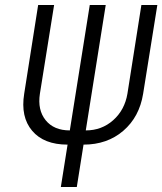

<svg xmlns="http://www.w3.org/2000/svg" viewBox="-20 -750 651 770"><path d="M224 0 251 -170Q156 -170 109 -225.5Q62 -281 77 -374L133 -730H197L140 -374Q130 -309 163 -268Q196 -227 260 -227L340 -730H404L324 -227Q388 -227 434 -268Q480 -309 491 -374L547 -730H611L554 -374Q539 -281 474.5 -225.5Q410 -170 315 -170L288 0Z"/></svg>

Font: NKDuy Mono ExtraLight
Style: Italic
Weight: 200
Italic angle: -9°
Monospace: yes
Designer: NKDuy
Foundry: NKDuy
Version: Version 2.251; ttfautohint (v1.8.4.7-5d5b)